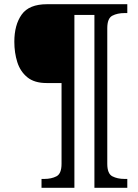

<svg xmlns="http://www.w3.org/2000/svg" viewBox="-20 -780 657 911"><path d="M177 111V69H190Q224 69 248 56.5Q272 44 272 -3V-386H201Q143 -386 109.5 -413.5Q76 -441 62 -485.5Q48 -530 48 -582Q48 -662 83 -711Q118 -760 203 -760H584V-718H571Q537 -718 513 -705.5Q489 -693 489 -646V-3Q489 44 513 56.5Q537 69 571 69H584V111H428V-709H333V111Z"/></svg>

Font: NotoSerif-Italic
Style: Regular
Weight: 400
Italic angle: -12°
Designer: Monotype Design Team
Foundry: Monotype Imaging Inc.
Version: Version 2.007; ttfautohint (v1.8) -l 8 -r 50 -G 200 -x 14 -D